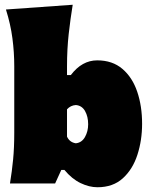

<svg xmlns="http://www.w3.org/2000/svg" viewBox="-20 -772 638 808"><path d="M390 16Q355.5 16 319 -1.5Q282.5 -19 251 -57H238L212 0H22Q30.5 -52 35.2 -101Q40 -150 40 -213V-493Q40 -552.5 32.2 -611.2Q24.5 -670 5 -732L286 -752Q276.5 -694.5 269.2 -629.8Q262 -565 262 -493V-456H278Q325 -518 389 -518Q453 -518 495 -482.2Q537 -446.5 557.5 -386Q578 -325.5 578 -251Q578 -181.5 558.2 -120.5Q538.5 -59.5 497 -21.8Q455.5 16 390 16ZM299 -169Q324 -171.5 337.5 -195.2Q351 -219 351 -249Q351 -281.5 337.8 -304.8Q324.5 -328 299 -330Q277 -328.5 262 -312V-197Q273 -173 299 -169Z"/></svg>

Font: Commissioner Flair Black
Style: Regular
Weight: 900
Designer: Kostas Bartsokas
Foundry: Kostas Bartsokas
Version: Version 1.000; ttfautohint (v1.8.3)